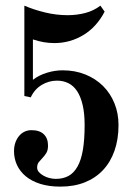

<svg xmlns="http://www.w3.org/2000/svg" viewBox="-20 -659 502 689"><path d="M405.3 -210.4Q405.3 -159.2 390.9 -118.2Q376.5 -77.1 349.6 -48.6Q322.8 -20 284.2 -4.6Q245.6 10.7 196.8 10.7Q156.2 10.7 125 1Q93.8 -8.8 72.8 -26.1Q51.8 -43.5 41 -66.7Q30.3 -89.8 30.3 -116.7Q30.3 -132.8 34.9 -146.5Q39.6 -160.2 47.9 -170.4Q56.2 -180.7 67.6 -186.3Q79.1 -191.9 92.8 -191.9Q122.1 -191.9 137.2 -177.2Q152.3 -162.6 152.3 -136.7Q152.3 -119.6 146.2 -109.9Q140.1 -100.1 132.8 -92.5Q125.5 -85 119.4 -77.4Q113.3 -69.8 113.3 -57.6Q113.3 -48.8 119.6 -41.5Q126 -34.2 136 -28.6Q146 -22.9 157.7 -20Q169.4 -17.1 180.2 -17.1Q206.5 -17.1 226.1 -27.8Q245.6 -38.6 258.5 -62Q271.5 -85.4 277.6 -122.1Q283.7 -158.7 283.7 -210.4Q283.7 -252 276.6 -282.2Q269.5 -312.5 256.8 -331.8Q244.1 -351.1 225.6 -360.4Q207 -369.6 184.6 -369.6Q155.3 -369.6 129.6 -354.2Q104 -338.9 90.3 -309.6L67.4 -314.5V-638.7Q101.6 -624 141.8 -614.3Q182.1 -604.5 222.7 -604.5Q255.4 -604.5 285.6 -612.3Q315.9 -620.1 340.3 -638.7L355.5 -617.2Q326.7 -562 279.1 -533.2Q231.4 -504.4 174.8 -504.4Q136.7 -504.4 98.1 -517.6V-372.6Q119.6 -389.2 148.2 -397.9Q176.8 -406.7 204.6 -406.7Q249.5 -406.7 286.6 -391.6Q323.7 -376.5 350.1 -350.1Q376.5 -323.7 390.9 -287.8Q405.3 -252 405.3 -210.4Z"/></svg>

Font: Arian Grqi
Style: Italic
Weight: 400
Italic angle: -15°
Designer: Ruben Hakobyan (Tarumian)
Foundry: Ruben Hakobyan (Tarumian)
Version: Version 1.002